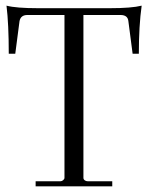

<svg xmlns="http://www.w3.org/2000/svg" viewBox="-20 -659 523 679"><path d="M106 0V-18H194Q199 -18 203.5 -22Q208 -26 208 -30V-606H77Q53 -606 49 -584L34 -469H11Q11 -574 3 -639Q37 -630 115 -630H368Q445 -630 481 -639Q471 -568 471 -469H449L434 -584Q432 -606 406 -606H275V-30Q275 -25 279.5 -21.5Q284 -18 290 -18H377V0Z"/></svg>

Font: Arapey Thin
Style: Regular
Weight: 100
Designer: Eduardo Rodriguez Tunni
Foundry: Eduardo Rodriguez Tunni
Version: Version 4.000;hotconv 1.0.109;makeotfexe 2.5.65596